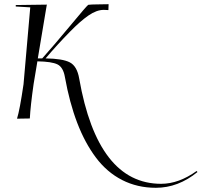

<svg xmlns="http://www.w3.org/2000/svg" viewBox="-20 -564 960 914"><path d="M122 0 61 1Q74 -40 92 -163L124 -529L55 -533V-540L203 -542Q202 -535 200 -525L160 -286Q172 -286 181 -286Q229 -339 323 -452Q390 -533 400 -541Q416 -543 439 -543L497 -544L496 -516Q484 -517 474 -517Q440 -517 401.5 -490.5Q363 -464 314 -414Q253 -352 197 -286Q278 -285 312.5 -267Q347 -249 357 -190Q445 311 747 311Q831 311 916 250L920 255Q828 330 722 330Q634 330 561.5 293Q489 256 436.5 186Q384 116 347.5 20.5Q311 -75 289 -197Q281 -244 253.5 -257.5Q226 -271 158 -272L140 -164Q125 -59 122 0Z"/></svg>

Font: Kleymissky
Style: Regular
Weight: 500
Italic angle: -8°
Designer: gluk
Foundry: gluk
Version: Version 0.283